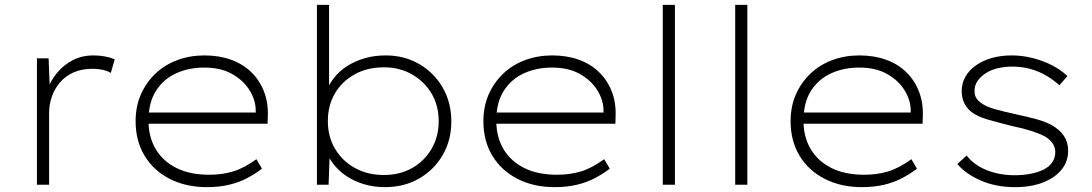

<svg xmlns="http://www.w3.org/2000/svg" viewBox="-20 -760 4493 790"><path d="M132 0V-520H180L185 -394L174 -388Q188 -428 215 -460.5Q242 -493 279.5 -512.5Q317 -532 365 -532Q390 -532 413 -527.5Q436 -523 452 -516L436 -460Q419 -470 398.5 -473.5Q378 -477 362 -477Q316 -477 282.5 -462Q249 -447 226.5 -420.5Q204 -394 193 -361.5Q182 -329 182 -295V0Z M831 10Q745 10 678.5 -24Q612 -58 575 -119Q538 -180 538 -261Q538 -322 559.5 -371Q581 -420 619 -456.5Q657 -493 709 -512.5Q761 -532 821 -532Q881 -532 930 -514.5Q979 -497 1013.5 -463.5Q1048 -430 1066 -384Q1084 -338 1082 -282L1081 -251H578V-297H1054L1033 -283L1032 -307Q1032 -347 1007.5 -387.5Q983 -428 936 -455Q889 -482 820 -482Q757 -482 705 -458.5Q653 -435 622 -386.5Q591 -338 591 -264Q591 -196 621 -146Q651 -96 706.5 -68.5Q762 -41 841 -41Q894 -41 939 -54.5Q984 -68 1035 -105L1058 -66Q1032 -46 998.5 -28Q965 -10 923.5 0Q882 10 831 10Z M1564 10Q1519 10 1479.5 -1.5Q1440 -13 1407 -34.5Q1374 -56 1350.5 -87Q1327 -118 1315 -153L1337 -136L1332 0H1284V-740H1334V-389L1316 -371Q1329 -406 1352 -436.5Q1375 -467 1408 -488Q1441 -509 1481 -520.5Q1521 -532 1567 -532Q1643 -532 1704 -497Q1765 -462 1801 -400.5Q1837 -339 1837 -260Q1837 -183 1801.5 -122Q1766 -61 1704.5 -25.5Q1643 10 1564 10ZM1559 -40Q1626 -40 1676.5 -69Q1727 -98 1756 -148Q1785 -198 1785 -261Q1785 -326 1755.5 -375.5Q1726 -425 1675 -454Q1624 -483 1560 -483Q1491 -483 1439 -454Q1387 -425 1358 -375.5Q1329 -326 1329 -262Q1329 -197 1359 -147Q1389 -97 1441 -68.5Q1493 -40 1559 -40Z M2262 10Q2176 10 2109.5 -24Q2043 -58 2006 -119Q1969 -180 1969 -261Q1969 -322 1990.5 -371Q2012 -420 2050 -456.5Q2088 -493 2140 -512.5Q2192 -532 2252 -532Q2312 -532 2361 -514.5Q2410 -497 2444.5 -463.5Q2479 -430 2497 -384Q2515 -338 2513 -282L2512 -251H2009V-297H2485L2464 -283L2463 -307Q2463 -347 2438.5 -387.5Q2414 -428 2367 -455Q2320 -482 2251 -482Q2188 -482 2136 -458.5Q2084 -435 2053 -386.5Q2022 -338 2022 -264Q2022 -196 2052 -146Q2082 -96 2137.5 -68.5Q2193 -41 2272 -41Q2325 -41 2370 -54.5Q2415 -68 2466 -105L2489 -66Q2463 -46 2429.5 -28Q2396 -10 2354.5 0Q2313 10 2262 10Z M2707 0V-740H2757V0Z M3005 0V-740H3055V0Z M3526 10Q3440 10 3373.5 -24Q3307 -58 3270 -119Q3233 -180 3233 -261Q3233 -322 3254.5 -371Q3276 -420 3314 -456.5Q3352 -493 3404 -512.5Q3456 -532 3516 -532Q3576 -532 3625 -514.5Q3674 -497 3708.5 -463.5Q3743 -430 3761 -384Q3779 -338 3777 -282L3776 -251H3273V-297H3749L3728 -283L3727 -307Q3727 -347 3702.5 -387.5Q3678 -428 3631 -455Q3584 -482 3515 -482Q3452 -482 3400 -458.5Q3348 -435 3317 -386.5Q3286 -338 3286 -264Q3286 -196 3316 -146Q3346 -96 3401.5 -68.5Q3457 -41 3536 -41Q3589 -41 3634 -54.5Q3679 -68 3730 -105L3753 -66Q3727 -46 3693.5 -28Q3660 -10 3618.5 0Q3577 10 3526 10Z M4157 10Q4078 10 4016 -17Q3954 -44 3919 -85L3957 -120Q3989 -80 4041 -59.5Q4093 -39 4155 -39Q4190 -39 4220.5 -45Q4251 -51 4273.5 -62Q4296 -73 4309 -91.5Q4322 -110 4322 -134Q4322 -174 4277 -200Q4255 -211 4222.5 -221.5Q4190 -232 4146 -241Q4086 -256 4043 -268.5Q4000 -281 3975 -301Q3956 -317 3946.5 -338Q3937 -359 3937 -385Q3937 -417 3952 -444Q3967 -471 3995.5 -491Q4024 -511 4061 -521.5Q4098 -532 4144 -532Q4185 -532 4227.5 -521.5Q4270 -511 4307.5 -492Q4345 -473 4372 -447L4339 -409Q4315 -431 4285.5 -448.5Q4256 -466 4220.5 -476Q4185 -486 4146 -486Q4115 -486 4086.5 -479.5Q4058 -473 4037 -459.5Q4016 -446 4003 -428Q3990 -410 3990 -388Q3989 -369 3997 -356.5Q4005 -344 4020 -334Q4041 -320 4075 -310.5Q4109 -301 4159 -290Q4206 -280 4243 -270Q4280 -260 4306 -246Q4340 -227 4357.5 -201Q4375 -175 4375 -140Q4375 -95 4347.5 -61.5Q4320 -28 4271 -9Q4222 10 4157 10Z"/></svg>

Font: Lexend Exa ExtraLight
Style: Regular
Weight: 250
Designer: Bonnie Shaver-Troup, Thomas Jockin
Foundry: Lexend
Version: Version 1.007